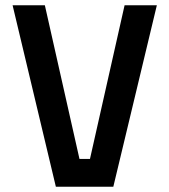

<svg xmlns="http://www.w3.org/2000/svg" viewBox="-20 -712 646 732"><path d="M455 -692H578L412 0H193L28 -692H151L283 -106H323Z"/></svg>

Font: TypoPRO Titillium Maps
Style: 800 wt
Weight: 800
Designer: Campivisivi
Foundry: Accademia di Belle Arti di Urbino and students of MA course of Visual design
Version: Version 001.001